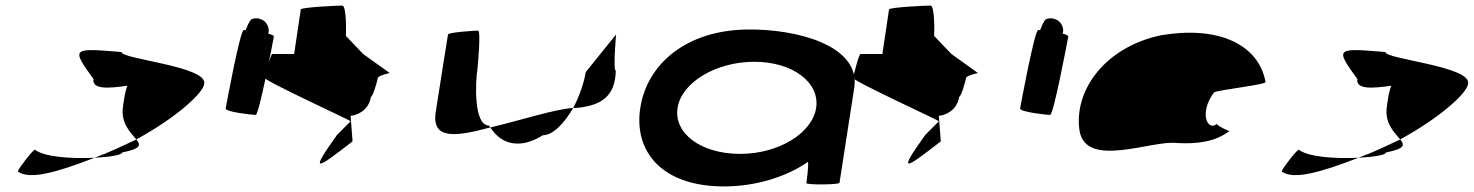

<svg xmlns="http://www.w3.org/2000/svg" viewBox="-20 -662 5296 690"><path d="M44 -46C86 -14 185 -43 320 -95C235 -91 138 -98 106 -124C98 -124 46 -56 44 -46ZM316 -378C310 -340 370 -344 438 -354C429 -333 426 -306 422 -279C413 -218 451 -184 470 -161C613 -239 713 -329 714 -362C724 -424 413 -450 417 -475C238 -490 235 -490 316 -378ZM320 -95C376 -98 418 -105 419 -114C487 -128 487 -140 470 -161C420 -137 371 -114 320 -95Z M791 -272C789 -260 886 -249 899 -249C911 -249 962 -518 964 -530C965 -534 957 -538 944 -541C946 -548 947 -556 944 -564C938 -588 911 -602 887 -594C881 -594 872 -578 863 -554H856C843 -554 793 -284 791 -272Z M932 -382C930 -371 1248 -226 1240 -226L1191 -177C1089 -34 1118 -54 1247 -154L1240 -246C1256 -246 1305 -261 1313 -314C1320 -314 1336 -371 1338 -382C1340 -392 1387 -400 1380 -400L1285 -468L1223 -533C1224 -540 1226 -642 1210 -642C1194 -642 1062 -636 1061 -628L1037 -468H959C952 -468 934 -392 932 -382Z M1546 -260C1530 -158 1619 -171 1742 -204C1741 -206 1738 -209 1737 -211C1682 -211 1688 -366 1696 -416C1697 -424 1709 -552 1698 -552C1688 -552 1591 -546 1590 -538C1590 -538 1558 -340 1546 -260ZM1742 -204C1784 -139 1853 -127 1931 -176C1968 -176 2009 -221 2040 -274C1974 -270 1853 -230 1742 -204ZM2040 -274H2049C2148 -282 2191 -322 2193 -408C2182 -408 2195 -546 2194 -538L2085 -403C2080 -370 2064 -319 2040 -274Z M2281 -274C2257 -118 2358 8 2582 8C2698 8 2809 -28 2883 -80C2888 -76 2878 -4 2878 -4C2877 3 2996 2 2997 -5L3050 -347C3073 -500 2840 -558 2668 -556C2444 -554 2305 -430 2281 -274ZM2415 -274C2429 -366 2553 -440 2691 -440C2828 -440 2927 -366 2913 -274C2899 -184 2779 -109 2640 -109C2497 -109 2401 -184 2415 -274Z M3046 -382C3044 -371 3362 -226 3354 -226L3305 -177C3203 -34 3232 -54 3361 -154L3354 -246C3370 -246 3419 -261 3427 -314C3434 -314 3450 -371 3452 -382C3454 -392 3501 -400 3494 -400L3399 -468L3337 -533C3338 -540 3340 -642 3324 -642C3308 -642 3176 -636 3175 -628L3151 -468H3073C3066 -468 3048 -392 3046 -382Z M3646 -272C3644 -260 3741 -249 3754 -249C3766 -249 3817 -518 3819 -530C3820 -534 3812 -538 3799 -541C3801 -548 3802 -556 3799 -564C3793 -588 3766 -602 3742 -594C3736 -594 3727 -578 3718 -554H3711C3698 -554 3648 -284 3646 -272Z M3859 -196C3878 -52 4120 -160 4210 -148C4281 -144 4347 -152 4398 -191C4390 -193 4351 -212 4354 -217C4319 -188 4288 -257 4343 -330C4362 -340 4536 -358 4528 -368C4502 -506 4353 -570 4151 -535C3954 -493 3840 -341 3859 -196ZM4354 -217V-218ZM4399 -192 4398 -191C4400 -191 4400 -191 4399 -190Z M4586 -46C4628 -14 4727 -43 4862 -95C4777 -91 4680 -98 4648 -124C4640 -124 4588 -56 4586 -46ZM4858 -378C4852 -340 4912 -344 4980 -354C4971 -333 4968 -306 4964 -279C4955 -218 4993 -184 5012 -161C5155 -239 5255 -329 5256 -362C5266 -424 4955 -450 4959 -475C4780 -490 4777 -490 4858 -378ZM4862 -95C4918 -98 4960 -105 4961 -114C5029 -128 5029 -140 5012 -161C4962 -137 4913 -114 4862 -95Z"/></svg>

Font: Ampere
Style: SuExtIta
Weight: 400
Version: Version 1